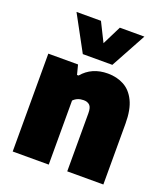

<svg xmlns="http://www.w3.org/2000/svg" viewBox="-146 -911 886 1014"><g transform="rotate(20 297.0 -404.0)"><path d="M44 0V-550H211L225 -496H233.5Q286.5 -559 376.5 -559Q427 -559 467 -537.5Q507 -516 530.2 -468.2Q553.5 -420.5 553.5 -341.5V0H350.5V-327Q350.5 -359.5 338 -371.2Q325.5 -383 304.5 -383Q268.5 -383 246.5 -360V0ZM216 -610 108.5 -808H246L299 -701.5L352 -808H490L382 -610Z"/></g></svg>

Font: Encode Sans SemiCondensed SemiCondensed Black
Style: Regular
Weight: 900
Width: 4
Designer: Multiple Designers
Foundry: Impallari Type
Version: Version 3.000; ttfautohint (v1.8.3) -l 8 -r 50 -G 200 -x 14 